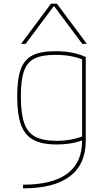

<svg xmlns="http://www.w3.org/2000/svg" viewBox="-20 -810 590 1050"><path d="M106 200Q267 200 348 139.5Q429 79 429 -40V-498L441 -480Q409 -495 369.5 -502.5Q330 -510 283 -510Q210 -510 169 -490Q128 -470 111 -420.5Q94 -371 94 -284Q94 -191 112 -138Q130 -85 172.5 -62.5Q215 -40 289 -40Q332 -40 369.5 -47Q407 -54 440 -68L447 -49Q417 -36 378 -28Q339 -20 288 -20Q209 -20 162 -45.5Q115 -71 94.5 -128.5Q74 -186 74 -284Q74 -378 93.5 -431.5Q113 -485 158.5 -507.5Q204 -530 283 -530Q381 -530 449 -498V-40Q449 88 362.5 154Q276 220 106 220ZM95 -570 259 -790H291L455 -570H430L277 -775H273L120 -570Z"/></svg>

Font: M PLUS Code Latin SemiExpanded Thin
Style: Regular
Weight: 250
Width: 6
Designer: Coji Morishita
Foundry: UNDERFOREST DESIGN
Version: Version 1.002; ttfautohint (v1.8.3)